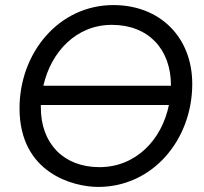

<svg xmlns="http://www.w3.org/2000/svg" viewBox="-20 -729 804 757"><path d="M367 8C583 8 738 -179 738 -398C738 -582 611 -709 427 -709C212 -709 57 -521 57 -302C57 -46 270 8 367 8ZM372 -70C230 -70 141 -164 141 -305V-315H646C618 -178 516 -70 372 -70ZM151 -391C181 -524 280 -631 421 -631C566 -631 654 -534 654 -393V-391Z"/></svg>

Font: Fixel Display
Style: Italic
Weight: 400
Italic angle: -10°
Designer: AlfaBravo + MacPaw
Foundry: Kyrylo Tkachov, Marchela Mozhyna, Serhii Makarenko, Maria Weinstein, Zakhar Kryvoshyya
Version: Version 1.210;Glyphs 3.2 (3217)